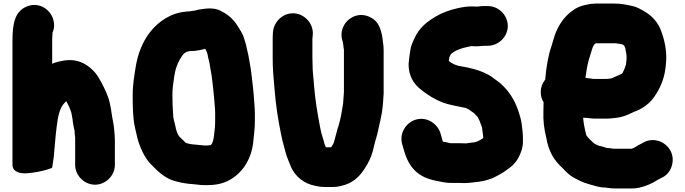

<svg xmlns="http://www.w3.org/2000/svg" viewBox="-20 -821 3846 1078"><path d="M513.5 216C573.4 216 625 164.7 625 105V-34C625 -53.9 622.5 -76.1 621 -94C618.4 -127.8 611 -151.3 607 -183C604.3 -203.7 601 -222.3 597 -239C587.7 -284.1 569.4 -318.2 551 -355L535 -383C525 -400.3 513 -415.7 499 -429C462.2 -463.8 414.6 -491.1 345 -482C321.8 -478.1 291.9 -472.4 273 -463V-593C273 -604.3 273.3 -614.3 274 -623C274 -629.7 274.3 -635 275 -639C288.3 -665.6 285.5 -699 273.5 -726.5C253.6 -772.2 193.7 -813 126.5 -783C61.9 -754.1 50 -684.7 50 -591V104C50 142.3 88.8 154.4 129 152C169.9 149.5 218.3 139.8 250 129.5C265.3 124.5 273 121.3 273 120C276.2 100.8 278.5 80 282 59C284.8 28.4 293.1 -74.9 298 -108C304.8 -162.7 313.1 -214.1 343 -244L352 -253C359.5 -238.1 369.4 -220.9 375 -204C386.3 -181.3 388.5 -126.5 395 -103C400.2 -87.5 399.1 -64.2 402 -48V105C402 164.7 453.6 216 513.5 216Z M1144 -520C1144.7 -520 1145 -519.7 1145 -519C1146.3 -507 1149 -494.3 1153 -481L1157 -463C1159.4 -441.5 1165 -420.2 1168 -398C1170.9 -370.4 1174.4 -353.3 1177 -323L1182 -273L1186 -223C1187.3 -209.7 1188 -197 1188 -185V-140C1188 -128.7 1187.7 -118 1187 -108C1182.4 -74.5 1182.2 -34.6 1168 -11H1167C1165.5 -7.9 1163.9 -7.4 1161 -6C1154.8 -6 1145.5 -4 1138 -4H1129C1104.4 -6 1081.6 -8.8 1057 -11L1045 -13C1039 -14.3 1032.3 -16 1025 -18H1024L1006 -36C999.7 -42.3 992.6 -48.4 986 -55C973.7 -73.5 968.9 -90.1 964 -116C958.9 -139.3 952 -154.9 952 -181C949.4 -211.2 948 -251 948 -285C948 -301 948.7 -316 950 -330C955.6 -372.8 958.8 -411.6 972 -449C981.5 -473.5 996.8 -503.8 1013 -520C1018.6 -523.8 1027.8 -532 1036 -532C1038.7 -532.7 1040.3 -533 1041 -533C1043 -533.7 1044.3 -534 1045 -534C1076.4 -534 1105.4 -539.4 1132 -547C1136.7 -540.7 1143.2 -524.1 1144 -520ZM1095 -767 1071 -761C1067 -760.3 1063.7 -760 1061 -760C1055.7 -759.3 1049.7 -758.3 1043 -757H1037C1000.2 -754.2 971.2 -748.1 942 -735C836.8 -687.7 768.3 -587.4 744 -458C735.1 -402.5 725 -351.4 725 -286C725 -223.5 726 -159.1 737 -108C743.5 -84.7 749.7 -47.9 756.5 -27.5C774.4 26.2 798.4 74.8 835 109L848 122C870.9 144.9 892.6 163.5 921 179C942 191 968.4 197.6 996 204C1023.4 210.1 1053.7 212.2 1084 215C1112.1 219.7 1146 219.1 1176 217C1239.6 211.5 1283.4 186.6 1320 152C1367 107.2 1398.5 41.7 1404 -44C1407 -75.6 1411 -106.4 1411 -140V-185C1411 -215.7 1405.4 -266.8 1404 -294L1399 -344C1395.4 -377.4 1392.3 -397.5 1389 -427C1385.7 -450.8 1380.5 -474.3 1377 -497C1374.3 -515.6 1368.1 -534.7 1365 -553C1361.3 -575.4 1351.4 -600.2 1346 -619C1337.3 -640.2 1324.4 -658.7 1313 -677C1293.5 -708.2 1265 -736.5 1230 -754C1191.7 -779.6 1146.3 -775.6 1095 -767Z M1907 -249C1907 -243 1906.3 -237 1905 -231C1899.7 -194 1892.3 -155.2 1882 -119C1874.1 -96.6 1864.4 -55.7 1857 -30C1853.7 -15.2 1847.6 -6.9 1841 3C1841 3.7 1840.7 4.7 1840 6H1810C1805.5 -4 1800.6 -13.7 1799 -25C1790.6 -54.5 1783.3 -73.3 1777 -108C1762.1 -185.4 1750.9 -252 1743 -341C1739.7 -395.2 1735 -411.8 1735 -457C1734.3 -472.3 1734 -485.3 1734 -496V-605C1734 -606.3 1734.3 -609 1735 -613L1736 -625C1741.6 -687.5 1691.6 -741 1634.5 -746C1571.3 -751.6 1519.3 -701.4 1513 -645L1512 -634C1511.3 -623.3 1511 -613.7 1511 -605V-496C1511 -429.4 1515.3 -392 1521 -325C1528.5 -227.5 1541 -151.9 1558 -67C1566.5 -24.6 1573.8 -3.7 1583 33C1590.4 62.7 1605 92.4 1615 119C1639.3 170.3 1685.6 209.8 1749 222L1774 227C1786.7 228.3 1799.3 229 1812 229H1848C1875.2 229 1898.9 222.7 1919 216C1968.9 199.4 2002.8 165.3 2029 123C2047.3 94.7 2062.8 65.4 2073 28C2078.6 6.5 2086.4 -29.2 2093 -49C2099.7 -69.1 2106.1 -106.2 2112 -130C2118.3 -152.6 2120.5 -169.9 2125 -194C2129.9 -225 2131.7 -260.4 2134 -295V-536C2134 -553.7 2133 -569.9 2130 -585L2128 -603C2126.7 -609 2125.7 -615.3 2125 -622C2114.8 -669.4 2101.1 -702 2061.5 -723C1998.4 -756.4 1936 -724.5 1911 -678C1894.7 -647.6 1893.6 -615.4 1905 -585V-583L1907 -571L1909 -555C1909.7 -550.3 1910.3 -546 1911 -542V-304C1909.5 -287.3 1908.2 -266.3 1907 -249Z M2500 -481C2501.3 -487 2502.3 -493 2503 -499C2505 -503.7 2507.3 -508.7 2510 -514C2514.6 -523.2 2530.8 -530.1 2539 -536C2565.4 -549.2 2592.6 -555.3 2626 -562H2629C2633.7 -562 2639.7 -561.7 2647 -561C2661.7 -561 2676 -561.7 2690 -563C2692.7 -563.7 2694.7 -564 2696 -564H2719C2779.5 -564 2831 -615.1 2831 -675.5C2831 -735.9 2779.5 -787 2719 -787H2696C2685.3 -787 2673.7 -786 2661 -784H2656C2646 -784.7 2637 -785 2629 -785C2600.7 -785 2575.1 -780.8 2550 -775C2504.6 -765.3 2461.1 -749 2426 -728L2400 -712C2361.8 -685.5 2330.9 -655.8 2310 -612C2298.6 -589.3 2286.3 -562.7 2283 -535C2280.1 -512 2275.6 -485.5 2274 -461C2274 -395.9 2301.9 -350.7 2341 -320C2377 -290.6 2416.9 -264.8 2464 -246C2502.8 -231.7 2552 -224 2594 -215C2609.6 -209.8 2620.1 -201.2 2631 -193C2641.5 -187.8 2653.6 -172.4 2662 -164C2668.6 -150.7 2674.2 -140.9 2679 -125C2682.3 -115.9 2687 -109.1 2687 -100C2689.4 -84.1 2691.5 -68.6 2693 -54V-46C2684.5 -39.2 2672.2 -33.1 2663 -28C2662.3 -28 2661.3 -27.7 2660 -27C2651.5 -24.2 2642.9 -21 2635 -21L2617 -19C2611 -18.3 2604.7 -17.3 2598 -16H2593C2583.7 -16.7 2573.7 -17 2563 -17H2509C2495 -20.5 2483.5 -23.4 2466 -26C2464.7 -29.3 2463.7 -33.3 2463 -38L2453 -73C2438.3 -121.5 2381.6 -168.4 2315 -149.5C2265.2 -135.3 2219.8 -78.9 2238 -12L2248 23C2275.5 120 2327.7 175.2 2429 194C2457.5 199.7 2479.7 206 2513 206H2563C2570.3 206 2577 206.3 2583 207C2610.5 207 2639.7 202.4 2664 200C2702.2 195.2 2739.7 184.4 2768 168C2788.8 156.6 2810.9 144.9 2829 130C2854.9 112.8 2874.9 93.4 2890 66C2903.7 40.3 2916 9.6 2916 -25V-46C2916 -77.1 2911.6 -103.3 2908 -132C2903.1 -160.4 2897.7 -174.2 2890 -199C2868.3 -264.1 2833 -315.9 2785 -357C2769.1 -369.1 2759.7 -375.5 2747 -385C2730.1 -398.3 2714.6 -404.7 2696 -414C2659.9 -430.2 2617.9 -440.1 2573 -448C2543.8 -451.2 2519.6 -462.5 2501 -478H2500Z M3498 -497C3498 -485.4 3496.1 -472.8 3495 -462V-460C3490.8 -447.5 3488.3 -437.5 3483 -427L3478.5 -418C3476.7 -414.4 3473.1 -405 3468 -405C3449.3 -396.5 3434.2 -391.1 3416 -382C3414 -381.3 3412.7 -381 3412 -381C3404.9 -379.8 3395.6 -378 3387 -378H3310C3298.4 -380.9 3283.7 -381.5 3272 -383C3270 -383 3268.3 -383.3 3267 -384C3269.7 -399.3 3272 -415 3274 -431C3280 -471.2 3289.8 -496 3300 -531C3305.3 -549.4 3310 -565 3321 -576L3327 -578H3438C3452.2 -576.4 3460.3 -574.1 3473 -572C3476.3 -570 3480 -568 3484 -566C3489.3 -552.6 3492 -551 3492 -543C3495.3 -529.7 3498 -512.6 3498 -497ZM3429 237H3531C3543 237 3555.3 235.7 3568 233C3607.3 224.3 3644.3 207.8 3674 188C3681.3 184.7 3687.7 181.3 3693 178C3723.7 164.8 3743.6 140.1 3752.5 108C3771.5 39.6 3727.1 -15.2 3676.5 -30C3644.3 -39.4 3611.7 -34.1 3586 -17L3578 -13C3561.8 -6 3548.1 6.2 3530 13C3528.7 13 3527.7 13.3 3527 14H3425C3411.2 12.5 3399.9 10.2 3384 9C3373.7 4.9 3362 2 3350 -1C3336.2 -3.8 3326.4 -10.3 3315 -16L3313 -18L3296 -34C3287.7 -42.3 3279.3 -50.5 3273 -60C3273 -60.7 3272.7 -61.3 3272 -62C3264.3 -90.3 3256.5 -127.3 3254 -160C3276.7 -160 3298.5 -155 3322 -155H3387C3406.9 -155 3428 -158.3 3445 -160C3469.8 -163.3 3496.7 -172.4 3516 -182C3518.7 -184 3521.7 -185.3 3525 -186C3529.7 -188.7 3533.7 -190.7 3537 -192C3589.7 -209.6 3634.7 -245.1 3661 -289C3692 -335.5 3713.9 -391.2 3719 -463C3726.3 -531.9 3710.9 -595.9 3693 -645C3674.8 -696.4 3638.4 -735.4 3593 -760C3570.4 -772.7 3553.4 -783 3527 -788C3497.3 -794.6 3467.3 -801 3430 -801H3324C3307.3 -801 3291 -799 3275 -795C3268.3 -793 3262.3 -791.7 3257 -791C3235 -785.7 3214 -775.7 3194 -761C3153.6 -732.2 3122.8 -691.1 3102 -642C3092.4 -619.8 3084.1 -585.2 3076 -561C3057.5 -507.8 3046.2 -438.4 3041 -374C3024.3 -353.3 3016 -330 3016 -304C3016 -283.3 3021.3 -264.3 3032 -247C3031.3 -229.7 3031 -214 3031 -200C3028.7 -141.1 3035.4 -96.2 3047 -48C3060.6 31 3090.7 80.1 3139 123L3155 140C3174.3 159.3 3191 172.2 3216 184L3232 192C3252 202.6 3273.6 209.8 3297 216C3320.7 222.8 3348.4 232 3377 232C3393.3 233.8 3410 237 3429 237Z"/></svg>

Font: Smoothie
Style: Blk
Weight: 900
Foundry: Cannot Into Space Fonts
Version: Version 0.8